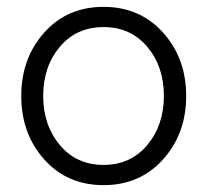

<svg xmlns="http://www.w3.org/2000/svg" viewBox="-20 -530 605 560"><path d="M455.5 -65Q388 10 282 10Q176 10 109 -65Q42 -140 42 -250Q42 -360 109 -435Q176 -510 282 -510Q388 -510 455.5 -435Q523 -360 523 -250Q523 -140 455.5 -65ZM458 -250Q458 -336 409.5 -393.5Q361 -451 282 -451Q203 -451 154.5 -393.5Q106 -336 106 -250Q106 -165 154.5 -107Q203 -49 282 -49Q361 -49 409.5 -107Q458 -165 458 -250Z"/></svg>

Font: Orkney Light
Style: Regular
Weight: 300
Designer: Samuel Oakes and Alfredo Marco Pradil
Foundry: Alfredo Marco Pradil
Version: 1.0; ttfautohint (v1.5)